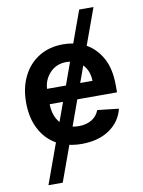

<svg xmlns="http://www.w3.org/2000/svg" viewBox="-100 -795 794 1067"><g transform="rotate(-10 297.5 -261.0)"><path d="M503.6 -727.3 429 -521.7Q483 -491.5 516.5 -431.3Q550.1 -371.1 550.1 -277V-237.6H326L273.8 -93Q290.5 -89.5 309.3 -89.5Q350.9 -89.5 381.2 -107.4Q411.6 -125.4 424.7 -159.8L544.7 -146.3Q527.7 -75.3 465.4 -32.3Q403.1 10.7 307.5 10.7Q271.3 10.7 238.6 3.6L165.8 204.5H85.2L167.6 -22.7Q108 -56.5 75.3 -119.9Q42.6 -183.2 42.6 -269.5Q42.6 -353.7 74.6 -417.4Q106.5 -481.2 164.6 -516.9Q222.7 -552.6 300.8 -552.6Q330.3 -552.6 357.6 -547.2L422.9 -727.3ZM277 -324.2 322.8 -451Q312.9 -452.4 302.6 -452.4Q245 -452.4 209.2 -414.4Q173.3 -376.4 170.5 -324.2ZM245.4 -237.6H170.1Q171.2 -170.5 206.7 -131ZM391.3 -417.3 357.6 -324.2H426.8Q426.1 -381.4 391.3 -417.3Z"/></g></svg>

Font: Inter UI Semi Bold
Style: Regular
Weight: 600
Designer: Rasmus Andersson
Foundry: rsms
Version: 3.2;8d6f07862